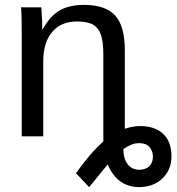

<svg xmlns="http://www.w3.org/2000/svg" viewBox="-20 -558 725 786"><path d="M403 -335Q403 -374 397.5 -399.5Q392 -425 379.5 -441Q367 -457 346 -463.5Q325 -470 294 -470Q230 -470 193.5 -427Q157 -384 157 -306V0H69V-416Q69 -508 66 -528H149Q150 -527 150 -515Q150 -509 150.5 -504Q151 -499 151.5 -490.5Q152 -482 152.5 -469.5Q153 -457 153 -438H155Q185 -493 224.5 -515.5Q264 -538 324 -538Q411 -538 451 -495Q491 -452 491 -352V-31Q526 -42 553 -42Q614 -42 648 -10Q682 22 682 82Q682 111 671.5 134.5Q661 158 643 174.5Q625 191 601 199.5Q577 208 550 208Q460 208 421 115L345 208L291 151Q350 68 403 21ZM606 83Q606 60 592 44Q578 28 550 28Q531 28 516 35Q501 42 485 52Q485 91 502.5 114Q520 137 550 137Q575 137 590.5 123Q606 109 606 83Z"/></svg>

Font: Libra Sans
Style: Regular
Weight: 400
Foundry: Context Ltd
Version: Version 1.000; ttfautohint (v1.3)